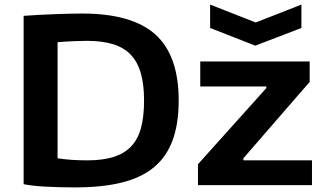

<svg xmlns="http://www.w3.org/2000/svg" viewBox="-20 -808 1418 837"><path d="M896 -788 1095 -710 1294 -788V-686L1093 -609L896 -686ZM843 -92 1141 -424V-431H853V-540H1330V-451L1041 -118V-109H1340V-1H843ZM306 9Q272 9 238.5 8Q205 7 175.5 5.5Q146 4 122 1Q98 -2 83 -5V-739Q155 -744 224 -746.5Q293 -749 338 -749Q556 -749 657.5 -657.5Q759 -566 759 -370Q759 -270 733 -198Q707 -126 652.5 -80Q598 -34 512 -12.5Q426 9 306 9ZM361 -109Q427 -109 474 -123.5Q521 -138 551 -169Q581 -200 594.5 -249.5Q608 -299 608 -370Q608 -439 594 -488.5Q580 -538 550 -569.5Q520 -601 472.5 -615.5Q425 -630 358 -630Q334 -630 300 -628.5Q266 -627 231 -624V-118Q264 -113 295 -111Q326 -109 361 -109Z"/></svg>

Font: Encode Sans Wide
Style: SemiBold
Weight: 600
Designer: Pablo Impallari, Andres Torresi
Foundry: Pablo Impallari, Andres Torresi
Version: Version 1.000; ttfautohint (v1.00) -l 8 -r 50 -G 200 -x 14 -